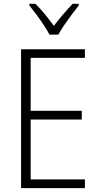

<svg xmlns="http://www.w3.org/2000/svg" viewBox="-20 -967 511 987"><path d="M416.5 0H88.4V-713.9H416.5V-669.4H137.7V-397.5H400.4V-352.5H137.7V-44.9H416.5ZM234.4 -789.1Q222.2 -812 204.1 -839.4Q186 -866.7 166.5 -893.1Q147 -919.4 130.9 -939V-947.3H162.1Q185.5 -924.8 210.7 -894Q235.8 -863.3 256.8 -834Q279.8 -864.3 303.5 -892.1Q327.1 -919.9 353.5 -947.3H384.8V-939Q368.7 -918.5 348.6 -891.8Q328.6 -865.2 310.3 -838.4Q292 -811.5 279.8 -789.1Z"/></svg>

Font: Open Sans SemiCondensed Light
Style: Regular
Weight: 300
Width: 4
Designer: Monotype Design Team
Foundry: Monotype Imaging Inc.
Version: Version 3.000